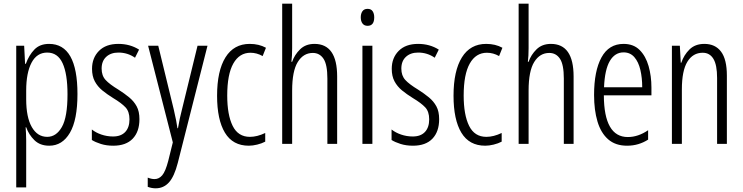

<svg xmlns="http://www.w3.org/2000/svg" viewBox="-20 -780 4027 1041"><path d="M246 -542Q400 -542 400 -270Q400 -130 359 -60Q318 10 247 10Q197 10 166.5 -20Q136 -50 122 -90H119Q120 -75 121 -56.5Q122 -38 122 -19V236H68V-532H111L116 -434H120Q137 -481 166.5 -511.5Q196 -542 246 -542ZM236 -495Q180 -495 151 -440Q122 -385 122 -289V-242Q122 -144 152.5 -91Q183 -38 236 -38Q285 -38 315.5 -91.5Q346 -145 346 -269Q346 -379 319.5 -437Q293 -495 236 -495Z M736 -134Q736 -66 699.5 -28Q663 10 594 10Q557 10 527 0.5Q497 -9 478 -21V-78Q499 -61 529.5 -50.5Q560 -40 593 -40Q636 -40 659 -64.5Q682 -89 682 -133Q682 -175 660.5 -198Q639 -221 594 -248Q560 -269 534.5 -290Q509 -311 494 -339Q479 -367 479 -407Q479 -466 516.5 -504Q554 -542 622 -542Q685 -542 734 -511L712 -467Q672 -495 622 -495Q581 -495 556 -472Q531 -449 531 -408Q531 -370 552.5 -346.5Q574 -323 622 -294Q655 -273 680.5 -252Q706 -231 721 -203.5Q736 -176 736 -134Z M783 -532H838L922 -187Q931 -148 935 -127Q939 -106 942 -85H945Q950 -114 955 -138Q960 -162 967 -188L1051 -532H1105L944 103Q925 177 896 209Q867 241 824 241Q813 241 802.5 239Q792 237 781 233V183Q801 191 818 191Q842 191 859.5 170.5Q877 150 892 93L917 -8Z M1329 10Q1242 10 1199.5 -60.5Q1157 -131 1157 -261Q1157 -396 1202.5 -469Q1248 -542 1334 -542Q1384 -542 1422 -521L1404 -476Q1372 -494 1338 -494Q1278 -494 1245 -435.5Q1212 -377 1212 -262Q1212 -157 1241.5 -97.5Q1271 -38 1335 -38Q1374 -38 1418 -59V-12Q1399 -2 1374.5 4Q1350 10 1329 10Z M1564 -519Q1564 -475 1560 -445H1564Q1577 -483 1607 -512.5Q1637 -542 1685 -542Q1808 -542 1808 -365V0H1755V-354Q1755 -430 1734 -461.5Q1713 -493 1676 -493Q1625 -493 1594.5 -444Q1564 -395 1564 -289V0H1510V-760H1564Z M1973 -732Q1992 -732 2000.5 -719Q2009 -706 2009 -686Q2009 -640 1973 -640Q1955 -640 1945.5 -652.5Q1936 -665 1936 -686Q1936 -706 1945 -719Q1954 -732 1973 -732ZM1999 -532V0H1945V-532Z M2361 -134Q2361 -66 2324.5 -28Q2288 10 2219 10Q2182 10 2152 0.5Q2122 -9 2103 -21V-78Q2124 -61 2154.5 -50.5Q2185 -40 2218 -40Q2261 -40 2284 -64.5Q2307 -89 2307 -133Q2307 -175 2285.5 -198Q2264 -221 2219 -248Q2185 -269 2159.5 -290Q2134 -311 2119 -339Q2104 -367 2104 -407Q2104 -466 2141.5 -504Q2179 -542 2247 -542Q2310 -542 2359 -511L2337 -467Q2297 -495 2247 -495Q2206 -495 2181 -472Q2156 -449 2156 -408Q2156 -370 2177.5 -346.5Q2199 -323 2247 -294Q2280 -273 2305.5 -252Q2331 -231 2346 -203.5Q2361 -176 2361 -134Z M2611 10Q2524 10 2481.5 -60.5Q2439 -131 2439 -261Q2439 -396 2484.5 -469Q2530 -542 2616 -542Q2666 -542 2704 -521L2686 -476Q2654 -494 2620 -494Q2560 -494 2527 -435.5Q2494 -377 2494 -262Q2494 -157 2523.5 -97.5Q2553 -38 2617 -38Q2656 -38 2700 -59V-12Q2681 -2 2656.5 4Q2632 10 2611 10Z M2846 -519Q2846 -475 2842 -445H2846Q2859 -483 2889 -512.5Q2919 -542 2967 -542Q3090 -542 3090 -365V0H3037V-354Q3037 -430 3016 -461.5Q2995 -493 2958 -493Q2907 -493 2876.5 -444Q2846 -395 2846 -289V0H2792V-760H2846Z M3361 -542Q3415 -542 3448 -509Q3481 -476 3496.5 -422Q3512 -368 3512 -305V-263H3254Q3255 -37 3384 -37Q3440 -37 3494 -74V-23Q3469 -7 3440.5 1.5Q3412 10 3380 10Q3317 10 3277.5 -24.5Q3238 -59 3219.5 -121Q3201 -183 3201 -265Q3201 -395 3241 -468.5Q3281 -542 3361 -542ZM3361 -496Q3314 -496 3286.5 -449.5Q3259 -403 3255 -307H3462Q3462 -358 3452 -401Q3442 -444 3419.5 -470Q3397 -496 3361 -496Z M3799 -542Q3858 -542 3889.5 -500Q3921 -458 3921 -370V0H3868V-357Q3868 -428 3848 -461Q3828 -494 3790 -494Q3737 -494 3707 -445.5Q3677 -397 3677 -295V0H3623V-532H3666L3671 -440H3674Q3688 -482 3718.5 -512Q3749 -542 3799 -542Z"/></svg>

Font: Noto Sans Thai ExtCond Light
Style: Regular
Weight: 300
Width: 2
Designer: Monotype Design Team
Foundry: Monotype Imaging Inc.
Version: Version 2.002; ttfautohint (v1.8.4.7-5d5b)